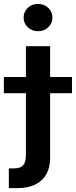

<svg xmlns="http://www.w3.org/2000/svg" viewBox="-75 -759 389 983"><path d="M57.6 -522.5H181.6V48.3Q182.1 97.2 162.8 132.1Q143.6 167 106.2 185.5Q68.8 204.1 14.6 204.1H-29.8V103H-1.5Q29.8 103 43.7 86.9Q57.6 70.8 57.6 36.6ZM-55.2 -281.7V-364.7H293.5V-281.7ZM119.6 -599.1Q88.4 -599.1 67.1 -619.4Q45.9 -639.6 45.9 -668.9Q45.9 -698.7 67.1 -718.8Q88.4 -738.8 119.1 -738.8Q150.9 -738.8 172.1 -718.8Q193.4 -698.7 193.4 -668.9Q193.4 -639.6 172.1 -619.4Q150.9 -599.1 119.6 -599.1Z"/></svg>

Font: Inter 28pt SemiBold
Style: Regular
Weight: 600
Designer: Rasmus Andersson
Foundry: rsms
Version: Version 4.001;git-66647c0bb